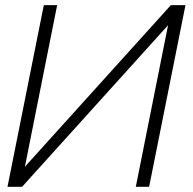

<svg xmlns="http://www.w3.org/2000/svg" viewBox="-20 -718 741 738"><path d="M502 0 626 -621.1 64.9 0H8.8L148.4 -698.2H199.7L75.7 -77.1L636.7 -698.2H692.9L553.2 0Z"/></svg>

Font: Sansation Light
Style: Light Italic
Weight: 300
Designer: Bernd Montag
Version: Version 1.301